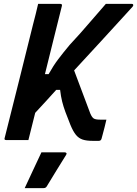

<svg xmlns="http://www.w3.org/2000/svg" viewBox="-20 -720 705 987"><path d="M176 -700H290Q301 -700 298 -689Q276 -602 254.5 -514.5Q233 -427 211 -339H230Q254 -382 278.5 -414.5Q303 -447 338 -489Q394 -549 439 -602Q484 -655 524 -700H658Q665 -700 665 -693Q665 -690 661.5 -685.5Q658 -681 646.5 -669Q635 -657 610 -629Q560 -574 497 -505.5Q434 -437 361 -358L444 -137Q452 -118 461 -111.5Q470 -105 494 -105H527Q523 -87 517.5 -65.5Q512 -44 507.5 -27.5Q503 -11 502 -7Q499 4 488 4H455Q425 4 405 -2.5Q385 -9 370.5 -26.5Q356 -44 342 -78Q326 -118 316 -145Q306 -172 299.5 -198Q293 -224 289 -258H269Q243 -229 216 -199.5Q189 -170 161 -140Q152 -105 143.5 -70Q135 -35 126 0H12Q0 0 4 -11Q41 -157 77.5 -303.5Q114 -450 150 -595Q157 -621 163.5 -647.5Q170 -674 176 -700ZM193 63H312Q318 63 321 66.5Q324 70 320 76Q293 119 271 155Q249 191 221 237Q219 241 215 244Q211 247 204 247H107Q130 197 151 152.5Q172 108 193 63Z"/></svg>

Font: Recursive Sn Lnr St SmB
Style: Italic
Weight: 600
Italic angle: -15°
Version: Version 1.079;hotconv 1.0.112;makeotfexe 2.5.65598; ttfautoh